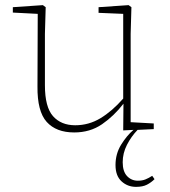

<svg xmlns="http://www.w3.org/2000/svg" viewBox="-20 -503 664 748"><path d="M269 13Q199 13 162 -28Q125 -69 126 -166L127 -449L30 -454V-475L147 -483L158 -475L155 -371V-171Q155 -86 186.5 -50.5Q218 -15 273 -15Q326 -15 371.5 -42.5Q417 -70 460 -119V-449L364 -453V-475L481 -483L492 -475L489 -371V-27L579 -22V0L516 3Q491 29 474.5 61.5Q458 94 458 129Q458 165 475 183Q492 201 517 201Q534 201 546.5 196Q559 191 573 182L582 195Q569 208 552.5 216.5Q536 225 510 225Q477 225 453.5 203.5Q430 182 430 140Q430 96 452 60.5Q474 25 500 3L460 5L461 -99Q424 -51 377.5 -19Q331 13 269 13Z"/></svg>

Font: Source Serif 4 SmText ExtraLight
Style: Regular
Weight: 200
Designer: Frank Grießhammer
Foundry: Adobe
Version: Version 4.005;hotconv 1.1.0;makeotfexe 2.6.0